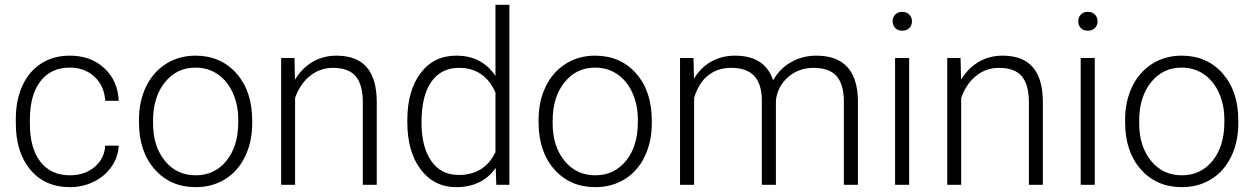

<svg xmlns="http://www.w3.org/2000/svg" viewBox="-20 -770 5224 800"><path d="M271.5 -39.6Q332.5 -39.6 373.8 -74Q415 -108.4 418.5 -163.1H474.6Q472.2 -114.7 444.3 -75Q416.5 -35.2 370.4 -12.7Q324.2 9.8 271.5 9.8Q167.5 9.8 106.7 -62.5Q45.9 -134.8 45.9 -256.8V-274.4Q45.9 -352.5 73.2 -412.6Q100.6 -472.7 151.6 -505.4Q202.6 -538.1 271 -538.1Q357.9 -538.1 414.3 -486.3Q470.7 -434.6 474.6 -350.1H418.5Q414.6 -412.1 373.8 -450.2Q333 -488.3 271 -488.3Q191.9 -488.3 148.2 -431.2Q104.5 -374 104.5 -271V-253.9Q104.5 -152.8 148.2 -96.2Q191.9 -39.6 271.5 -39.6Z M559.1 -272Q559.1 -348.1 588.6 -409.2Q618.2 -470.2 672.1 -504.2Q726.1 -538.1 794.4 -538.1Q899.9 -538.1 965.3 -464.1Q1030.8 -390.1 1030.8 -268.1V-255.9Q1030.8 -179.2 1001.2 -117.9Q971.7 -56.6 918 -23.4Q864.3 9.8 795.4 9.8Q690.4 9.8 624.8 -64.2Q559.1 -138.2 559.1 -260.3ZM617.7 -255.9Q617.7 -161.1 666.7 -100.3Q715.8 -39.6 795.4 -39.6Q874.5 -39.6 923.6 -100.3Q972.7 -161.1 972.7 -260.7V-272Q972.7 -332.5 950.2 -382.8Q927.7 -433.1 887.2 -460.7Q846.7 -488.3 794.4 -488.3Q716.3 -488.3 667 -427Q617.7 -365.7 617.7 -266.6Z M1207 -528.3 1209 -438Q1238.8 -486.8 1283.2 -512.5Q1327.6 -538.1 1381.3 -538.1Q1466.3 -538.1 1507.8 -490.2Q1549.3 -442.4 1549.8 -346.7V0H1491.7V-347.2Q1491.2 -418 1461.7 -452.6Q1432.1 -487.3 1367.2 -487.3Q1313 -487.3 1271.2 -453.4Q1229.5 -419.4 1209.5 -361.8V0H1151.4V-528.3Z M1677.2 -269Q1677.2 -392.1 1732.2 -465.1Q1787.1 -538.1 1881.3 -538.1Q1988.3 -538.1 2044.4 -453.6V-750H2102.5V0H2047.9L2045.4 -70.3Q1989.3 9.8 1880.4 9.8Q1789.1 9.8 1733.2 -63.7Q1677.2 -137.2 1677.2 -262.2ZM1736.3 -258.8Q1736.3 -157.7 1776.9 -99.4Q1817.4 -41 1891.1 -41Q1999 -41 2044.4 -136.2V-384.3Q1999 -487.3 1892.1 -487.3Q1818.4 -487.3 1777.3 -429.4Q1736.3 -371.6 1736.3 -258.8Z M2224.1 -272Q2224.1 -348.1 2253.7 -409.2Q2283.2 -470.2 2337.2 -504.2Q2391.1 -538.1 2459.5 -538.1Q2564.9 -538.1 2630.4 -464.1Q2695.8 -390.1 2695.8 -268.1V-255.9Q2695.8 -179.2 2666.3 -117.9Q2636.7 -56.6 2583 -23.4Q2529.3 9.8 2460.4 9.8Q2355.5 9.8 2289.8 -64.2Q2224.1 -138.2 2224.1 -260.3ZM2282.7 -255.9Q2282.7 -161.1 2331.8 -100.3Q2380.9 -39.6 2460.4 -39.6Q2539.6 -39.6 2588.6 -100.3Q2637.7 -161.1 2637.7 -260.7V-272Q2637.7 -332.5 2615.2 -382.8Q2592.8 -433.1 2552.2 -460.7Q2511.7 -488.3 2459.5 -488.3Q2381.3 -488.3 2332 -427Q2282.7 -365.7 2282.7 -266.6Z M2869.6 -528.3 2871.6 -442.4Q2900.9 -490.2 2944.8 -514.2Q2988.8 -538.1 3042.5 -538.1Q3167.5 -538.1 3201.2 -435.5Q3229.5 -484.9 3276.9 -511.5Q3324.2 -538.1 3381.3 -538.1Q3551.3 -538.1 3554.7 -352.5V0H3496.1V-348.1Q3495.6 -418.9 3465.6 -453.1Q3435.5 -487.3 3367.7 -487.3Q3304.7 -486.3 3261.2 -446.5Q3217.8 -406.7 3212.9 -349.6V0H3154.3V-352.5Q3153.8 -420.4 3122.3 -453.9Q3090.8 -487.3 3025.4 -487.3Q2970.2 -487.3 2930.7 -455.8Q2891.1 -424.3 2872.1 -362.3V0H2813.5V-528.3Z M3768.1 0H3709.5V-528.3H3768.1ZM3699.2 -681.2Q3699.2 -697.8 3710 -709.2Q3720.7 -720.7 3739.3 -720.7Q3757.8 -720.7 3768.8 -709.2Q3779.8 -697.8 3779.8 -681.2Q3779.8 -664.6 3768.8 -653.3Q3757.8 -642.1 3739.3 -642.1Q3720.7 -642.1 3710 -653.3Q3699.2 -664.6 3699.2 -681.2Z M3982.4 -528.3 3984.4 -438Q4014.2 -486.8 4058.6 -512.5Q4103 -538.1 4156.7 -538.1Q4241.7 -538.1 4283.2 -490.2Q4324.7 -442.4 4325.2 -346.7V0H4267.1V-347.2Q4266.6 -418 4237.1 -452.6Q4207.5 -487.3 4142.6 -487.3Q4088.4 -487.3 4046.6 -453.4Q4004.9 -419.4 3984.9 -361.8V0H3926.8V-528.3Z M4541.5 0H4482.9V-528.3H4541.5ZM4472.7 -681.2Q4472.7 -697.8 4483.4 -709.2Q4494.1 -720.7 4512.7 -720.7Q4531.2 -720.7 4542.2 -709.2Q4553.2 -697.8 4553.2 -681.2Q4553.2 -664.6 4542.2 -653.3Q4531.2 -642.1 4512.7 -642.1Q4494.1 -642.1 4483.4 -653.3Q4472.7 -664.6 4472.7 -681.2Z M4668 -272Q4668 -348.1 4697.5 -409.2Q4727.1 -470.2 4781 -504.2Q4835 -538.1 4903.3 -538.1Q5008.8 -538.1 5074.2 -464.1Q5139.6 -390.1 5139.6 -268.1V-255.9Q5139.6 -179.2 5110.1 -117.9Q5080.6 -56.6 5026.9 -23.4Q4973.1 9.8 4904.3 9.8Q4799.3 9.8 4733.6 -64.2Q4668 -138.2 4668 -260.3ZM4726.6 -255.9Q4726.6 -161.1 4775.6 -100.3Q4824.7 -39.6 4904.3 -39.6Q4983.4 -39.6 5032.5 -100.3Q5081.5 -161.1 5081.5 -260.7V-272Q5081.5 -332.5 5059.1 -382.8Q5036.6 -433.1 4996.1 -460.7Q4955.6 -488.3 4903.3 -488.3Q4825.2 -488.3 4775.9 -427Q4726.6 -365.7 4726.6 -266.6Z"/></svg>

Font: TypoPRO Roboto
Style: Regular
Weight: 300
Designer: Google
Version: Version 2.136; 2016